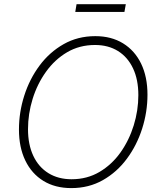

<svg xmlns="http://www.w3.org/2000/svg" viewBox="-20 -915 788 944"><path d="M330.6 9.8Q251 9.8 193.4 -25.6Q135.7 -61 104.5 -125.7Q73.2 -190.4 73.2 -278.3Q73.2 -363.3 99.4 -445.1Q125.5 -526.9 174.6 -592.8Q223.6 -658.7 293 -698Q362.3 -737.3 448.7 -737.3Q527.3 -737.3 585 -701.9Q642.6 -666.5 673.8 -602.1Q705.1 -537.6 705.1 -449.2Q705.1 -364.7 679 -282.7Q652.8 -200.7 604 -134.8Q555.2 -68.8 486.1 -29.5Q417 9.8 330.6 9.8ZM332 -33.7Q408.2 -33.7 469 -69.6Q529.8 -105.5 572.3 -165.3Q614.7 -225.1 637.5 -298.6Q660.2 -372.1 660.2 -447.3Q660.2 -523.9 634 -579.1Q607.9 -634.3 560.1 -664.1Q512.2 -693.8 447.3 -693.8Q370.6 -693.8 309.8 -658Q249 -622.1 206.1 -562Q163.1 -502 140.4 -428.7Q117.7 -355.5 117.7 -279.8Q117.7 -204.1 143.8 -148.7Q169.9 -93.3 218.3 -63.5Q266.6 -33.7 332 -33.7ZM598.6 -894.5 591.8 -856.4H350.1L356.4 -894.5Z"/></svg>

Font: Inter 16pt ExtraLight
Style: Italic
Weight: 250
Italic angle: -9.3988°
Version: Version 4.001;git-66647c0bb